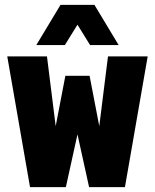

<svg xmlns="http://www.w3.org/2000/svg" viewBox="-20 -773 640 793"><path d="M104 0 10 -540H174L210 -252L250 -460H350L390 -252L426 -540H590L496 0H348L300 -218L252 0ZM130 -587 230 -753H370L470 -587H352L300 -671L248 -587Z"/></svg>

Font: Geist Mono UltraBlack
Style: Regular
Weight: 900
Monospace: yes
Designer: Basement.studio, Andrés Briganti, Mateo Zaragoza
Foundry: Basement.studio, Vercel, Andrés Briganti, Guido Ferreyra, Mateo Zaragoza
Version: Version 1.400; ttfautohint (v1.8.4.7-5d5b)